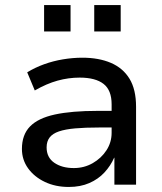

<svg xmlns="http://www.w3.org/2000/svg" viewBox="-20 -733 644 762"><path d="M253 9Q200 9 158 -11Q116 -31 91.5 -65Q67 -99 67 -142Q67 -198 99 -231Q131 -264 197.5 -278.5Q264 -293 368 -293H439V-227H373Q318 -227 278.5 -223.5Q239 -220 214 -211.5Q189 -203 177 -187.5Q165 -172 165 -148Q165 -108 195.5 -87Q226 -66 273 -66Q314 -66 348 -85.5Q382 -105 402.5 -136.5Q423 -168 423 -206V-319Q423 -375 391 -400Q359 -425 296 -425Q252 -425 208.5 -413Q165 -401 118 -374L88 -446Q119 -465 155 -478Q191 -491 230 -497.5Q269 -504 307 -504Q372 -504 420 -483.5Q468 -463 494 -420.5Q520 -378 520 -309V0H434V-107H433Q419 -75 394.5 -48.5Q370 -22 334.5 -6.5Q299 9 253 9ZM354 -608V-713H459V-608ZM155 -608V-713H260V-608Z"/></svg>

Font: Nunito Sans 12pt ExtraLight 8pt Medium
Style: Regular
Weight: 500
Version: Version 3.101;gftools[0.9.27]